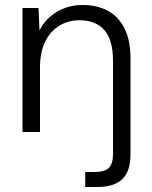

<svg xmlns="http://www.w3.org/2000/svg" viewBox="-20 -528 606 768"><path d="M70 0V-496H134L138 -406Q162 -454 208 -481Q254 -508 310 -508Q368 -508 411 -485Q454 -462 478 -414.5Q502 -367 502 -293V91Q502 135 487.5 163.5Q473 192 443.5 206Q414 220 370 220H321V160H359Q398 160 415 144Q432 128 432 88V-285Q432 -368 397.5 -407.5Q363 -447 298 -447Q253 -447 217 -425Q181 -403 160.5 -361Q140 -319 140 -257V0Z"/></svg>

Font: DM Sans 24pt Light
Style: Regular
Weight: 300
Designer: Colophon Foundry, Jonny Pinhorn
Foundry: Colophon Foundry
Version: Version 4.004;gftools[0.9.30]